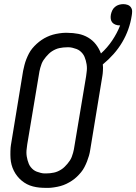

<svg xmlns="http://www.w3.org/2000/svg" viewBox="-20 -902 660 930"><path d="M203 8Q186 8 170.5 6.5Q155 5 139.5 1Q124 -3 110.5 -10Q97 -17 85 -27Q73 -37 63.5 -49Q54 -61 47 -75Q40 -89 36 -104Q32 -119 31 -135Q30 -151 30.5 -170Q31 -189 33 -200L92 -559Q95 -573 98.5 -587Q102 -601 107.5 -615Q113 -629 120 -642.5Q127 -656 136.5 -667.5Q146 -679 157.5 -689.5Q169 -700 181.5 -708.5Q194 -717 208 -723.5Q222 -730 236 -734Q250 -738 267 -740.5Q284 -743 294 -743H306Q334 -743 359.5 -738Q385 -733 407 -720Q429 -707 444.5 -687Q460 -667 469 -643Q500 -671 523.5 -706Q547 -741 562 -779H559Q549 -779 539.5 -782.5Q530 -786 524 -793Q518 -800 516.5 -810Q515 -820 517 -831Q519 -841 523.5 -851Q528 -861 537 -868.5Q546 -876 556.5 -879Q567 -882 577 -882Q588 -882 598 -878.5Q608 -875 614 -866.5Q620 -858 620 -847.5Q620 -837 618 -826Q613 -793 601.5 -760.5Q590 -728 572 -697.5Q554 -667 530 -640Q506 -613 478 -590Q479 -583 479 -575Q479 -567 478.5 -559.5Q478 -552 477.5 -546Q477 -540 476 -535L417 -176Q415 -162 411 -148Q407 -134 401.5 -120Q396 -106 389 -92.5Q382 -79 372.5 -67.5Q363 -56 352 -45.5Q341 -35 328 -26.5Q315 -18 301.5 -11.5Q288 -5 273.5 -1Q259 3 242 5.5Q225 8 216 8ZM195 -62H204Q213 -62 222.5 -63Q232 -64 241.5 -66Q251 -68 260 -72Q269 -76 277.5 -81.5Q286 -87 293 -94Q300 -101 306.5 -108.5Q313 -116 318.5 -124.5Q324 -133 327.5 -142Q331 -151 334 -162Q337 -173 338 -179L397 -532Q398 -542 399.5 -552Q401 -562 401 -571.5Q401 -581 399.5 -590.5Q398 -600 395.5 -609Q393 -618 389.5 -626.5Q386 -635 380 -642.5Q374 -650 367 -655.5Q360 -661 351 -664.5Q342 -668 331.5 -670.5Q321 -673 314 -673H305Q296 -673 286.5 -672Q277 -671 267.5 -669Q258 -667 249 -663Q240 -659 231.5 -653.5Q223 -648 216 -641Q209 -634 202.5 -626.5Q196 -619 190.5 -610.5Q185 -602 181.5 -593Q178 -584 175 -573Q172 -562 171 -556L112 -203Q111 -193 109.5 -183Q108 -173 108 -163.5Q108 -154 109.5 -144.5Q111 -135 113.5 -126Q116 -117 119.5 -108.5Q123 -100 129 -92.5Q135 -85 142 -79.5Q149 -74 158 -70.5Q167 -67 177.5 -64.5Q188 -62 195 -62Z"/></svg>

Font: Iosevka Term Oblique
Style: Regular
Weight: 400
Italic angle: -9°
Monospace: yes
Designer: Belleve Invis
Foundry: Belleve Invis
Version: Version 31.4.0